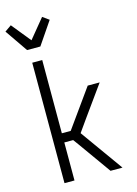

<svg xmlns="http://www.w3.org/2000/svg" viewBox="-166 -1056 808 1132"><g transform="rotate(-15 238.5 -490.5)"><path d="M72 -815 -23 -953 17 -981 112 -864 208 -981 247 -953 153 -815ZM82 0V-735H143V-288H197L363 -520H436L306 -339L250 -260L436 0H363L219 -202L197 -232H143V0Z"/></g></svg>

Font: Iosevka SS18 Light
Style: Regular
Weight: 300
Monospace: yes
Designer: Belleve Invis
Foundry: Belleve Invis
Version: Version 25.1.1; ttfautohint (v1.8.4)